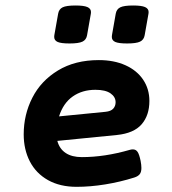

<svg xmlns="http://www.w3.org/2000/svg" viewBox="-20 -686 640 716"><path d="M182.1 -548.3Q182.1 -552.2 182.6 -554.7L196.8 -634.8Q199.7 -651.9 213.6 -658.7Q227.5 -665.5 261.7 -665.5Q292.5 -665.5 305.9 -659.7Q319.3 -653.8 319.3 -641.1Q319.3 -637.2 318.8 -634.8L304.7 -554.7Q301.8 -537.6 287.6 -530.8Q273.4 -523.9 239.3 -523.9Q208 -523.9 195.1 -529.5Q182.1 -535.2 182.1 -548.3ZM397 -548.3Q397 -552.2 397.5 -554.7L411.6 -634.8Q414.6 -651.9 428.5 -658.7Q442.4 -665.5 476.6 -665.5Q507.3 -665.5 520.8 -659.7Q534.2 -653.8 534.2 -641.1Q534.2 -637.2 533.7 -634.8L519.5 -554.7Q516.6 -537.6 502.4 -530.8Q488.3 -523.9 454.1 -523.9Q422.9 -523.9 409.9 -529.5Q397 -535.2 397 -548.3ZM475.6 -128.9Q486.8 -128.9 493.2 -119.4Q499.5 -109.9 504.4 -85.9Q507.3 -70.8 507.3 -59.6Q507.3 -44.4 501 -36.4Q494.6 -28.3 480.5 -23.9Q427.7 -7.3 372.3 1.7Q316.9 10.7 265.6 10.7Q203.6 10.7 158.9 -14.4Q114.3 -39.6 91.3 -84Q68.4 -128.4 68.4 -185.1Q68.4 -258.3 100.6 -321.5Q132.8 -384.8 196.3 -423.3Q259.8 -461.9 348.6 -461.9Q405.3 -461.9 448 -442.6Q490.7 -423.3 513.9 -388.7Q537.1 -354 537.1 -309.6Q537.1 -255.9 508.1 -222.4Q479 -189 416 -182.6L193.8 -160.6Q201.7 -130.9 224.9 -115.5Q248 -100.1 285.2 -100.1Q370.1 -100.1 463.4 -127Q469.2 -128.9 475.6 -128.9ZM200.2 -252 373 -269Q393.6 -271 402.3 -280.8Q411.1 -290.5 411.1 -304.7Q411.1 -324.7 392.1 -337.9Q373 -351.1 335.9 -351.1Q286.6 -351.1 251.2 -326.2Q215.8 -301.3 200.2 -252Z"/></svg>

Font: Courier Prime Sans
Style: Bold Italic
Weight: 700
Italic angle: -10°
Designer: Alan Dague-Greene
Foundry: Quote-Unquote Apps
Version: Version 3.020